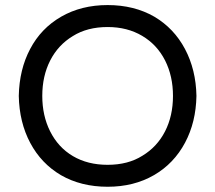

<svg xmlns="http://www.w3.org/2000/svg" viewBox="-20 -712 833 743"><path d="M215.8 -34.2Q139.6 -79.1 97.2 -158.7Q54.7 -238.3 52.7 -340.8Q54.7 -443.4 96.7 -522.5Q138.7 -602.5 216.8 -647.5Q294.9 -692.4 396.5 -692.4Q499 -692.4 577.1 -647.5Q653.3 -602.5 695.8 -522.5Q738.3 -442.4 740.2 -340.8Q738.3 -239.3 696.3 -160.2Q653.3 -79.1 575.7 -34.2Q498 10.7 396.5 10.7Q293.9 10.7 215.8 -34.2ZM173.8 -204.1Q205.1 -141.6 262.2 -107.9Q319.3 -74.2 396.5 -74.2Q475.6 -74.2 531.2 -109.4Q587.9 -143.6 618.7 -203.6Q649.4 -263.7 649.4 -340.8Q649.4 -417 619.1 -477.5Q587.9 -539.1 530.3 -573.2Q472.7 -607.4 396.5 -607.4Q317.4 -607.4 261.7 -572.3Q205.1 -538.1 174.3 -478Q143.6 -418 143.6 -340.8Q143.6 -264.6 173.8 -204.1Z"/></svg>

Font: jf-openhuninn-2.0
Style: Regular
Weight: 400
Designer: [Kosugi Maru]
Designed by MOTOYA      

[Varela Round]
Joe Prince (Latin component); Avraham Cornfeld (Hebrew component)
Foundry: justfont CO.,LTD.
Version: 2.0